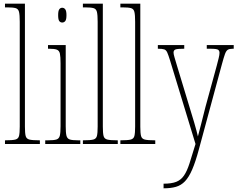

<svg xmlns="http://www.w3.org/2000/svg" viewBox="-20 -780 1286 1040"><path d="M7 0V-20H10Q47 -20 63 -24Q79 -28 83 -43.5Q87 -59 87 -94V-662Q87 -699 83 -715.5Q79 -732 64.5 -736Q50 -740 20 -740H7V-760H115V-94Q115 -59 119 -43.5Q123 -28 139.5 -24Q156 -20 192 -20H196V0Z M317 -658Q307 -658 301 -666Q295 -674 295 -698Q295 -721 301 -729.5Q307 -738 317 -738Q327 -738 333.5 -729.5Q340 -721 340 -698Q340 -674 333.5 -666Q327 -658 317 -658ZM225 0V-20H241Q272 -20 286 -24.5Q300 -29 304 -45Q308 -61 308 -96V-437Q308 -473 304.5 -489.5Q301 -506 288 -511Q275 -516 246 -516H240V-536H336V-96Q336 -61 340 -45Q344 -29 358 -24.5Q372 -20 402 -20H415V0Z M429 0V-20H432Q469 -20 485 -24Q501 -28 505 -43.5Q509 -59 509 -94V-662Q509 -699 505 -715.5Q501 -732 486.5 -736Q472 -740 442 -740H429V-760H537V-94Q537 -59 541 -43.5Q545 -28 561.5 -24Q578 -20 614 -20H618V0Z M632 0V-20H635Q672 -20 688 -24Q704 -28 708 -43.5Q712 -59 712 -94V-662Q712 -699 708 -715.5Q704 -732 689.5 -736Q675 -740 645 -740H632V-760H740V-94Q740 -59 744 -43.5Q748 -28 764.5 -24Q781 -20 817 -20H821V0Z M866 215Q909 215 934.5 205Q960 195 976.5 171Q993 147 1006.5 105Q1020 63 1039 0L901 -453Q892 -482 886 -495.5Q880 -509 869.5 -512.5Q859 -516 836 -516H835V-536H978V-516H975Q941 -516 930.5 -512Q920 -508 920 -495Q920 -487 925.5 -468.5Q931 -450 939 -423L999 -225Q1018 -164 1032 -116Q1046 -68 1052 -41Q1059 -69 1070 -110Q1081 -151 1093 -201L1154 -424Q1160 -447 1164.5 -465Q1169 -483 1169 -494Q1169 -505 1161.5 -510.5Q1154 -516 1118 -516H1100V-536H1246V-516H1241Q1223 -516 1214 -510.5Q1205 -505 1198.5 -487Q1192 -469 1182 -432L1057 30Q1039 97 1021 138.5Q1003 180 982 202Q961 224 933 232Q905 240 867 240H866Z"/></svg>

Font: Noto Serif Myanmar ExtraCondensed Thin
Style: Regular
Weight: 100
Width: 2
Designer: Ben Mitchell and the Monotype Design Team
Foundry: Monotype Imaging Inc.
Version: Version 2.106; ttfautohint (v1.8.4.7-5d5b)